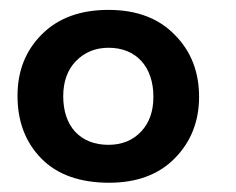

<svg xmlns="http://www.w3.org/2000/svg" viewBox="-20 -725 486 396"><path d="M205.1 -348.1C262.7 -348.1 308.1 -365.2 340.8 -398.9C374 -432.6 390.6 -475.1 390.6 -525.4C390.6 -576.7 374 -619.6 340.3 -653.3C307.1 -687.5 261.7 -704.6 203.6 -704.6C146 -704.6 100.1 -688 66.4 -654.3C32.7 -620.6 16.1 -578.6 16.1 -527.3C16.1 -474.1 32.7 -431.2 65.4 -397.9C98.1 -364.7 145 -348.1 205.1 -348.1ZM203.6 -426.3C145.5 -426.3 110.4 -464.4 110.4 -526.4C110.4 -556.6 119.1 -581.1 136.7 -599.1C154.3 -617.2 176.8 -626.5 204.1 -626.5C260.3 -626.5 296.4 -587.9 296.4 -525.4C296.4 -495.6 288.1 -471.7 271 -453.6C253.9 -435.5 231.4 -426.3 203.6 -426.3Z"/></svg>

Font: Ride
Style: Bold
Weight: 700
Version: Version 3.000